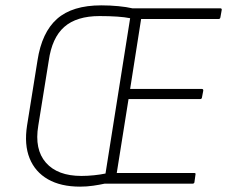

<svg xmlns="http://www.w3.org/2000/svg" viewBox="-20 -686 850 717"><path d="M279 11Q207 11 159 -16.5Q111 -44 90.5 -95Q70 -146 81 -217L120 -460Q136 -565 193 -615.5Q250 -666 358 -666Q391 -666 422 -663Q453 -660 474 -655H802Q809 -655 808 -649L803 -621Q802 -615 796 -615H507L466 -354H733Q740 -354 739 -347L734 -321Q733 -316 727 -316H460L416 -40H705Q712 -40 710 -34L706 -5Q705 0 698 0H370Q352 4 328 7.5Q304 11 279 11ZM284 -29Q307 -29 331 -31.5Q355 -34 374 -38L466 -618Q447 -622 417.5 -624Q388 -626 352 -626Q266 -626 220 -585.5Q174 -545 162 -459L123 -217Q108 -128 151.5 -78.5Q195 -29 284 -29Z"/></svg>

Font: Sofia Sans Semi Condensed ExtraLight
Style: Italic
Weight: 250
Italic angle: -9°
Version: Version 4.100